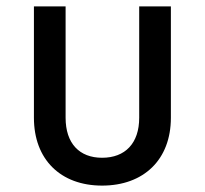

<svg xmlns="http://www.w3.org/2000/svg" viewBox="-20 -570 640 600"><path d="M299 10C429 10 514 -71 514 -202V-550H415V-202C415 -122 371 -77 299 -77C228 -77 185 -122 185 -202V-550H86V-202C86 -72 169 10 299 10Z"/></svg>

Font: Tekne LDO Medium
Style: Regular
Weight: 500
Monospace: yes
Designer: Alessio Laiso, Mario Rullo, Paolo Rosset
Foundry: Alessio Laiso
Version: Version 1.000;hotconv 1.0.109;makeotfexe 2.5.65596